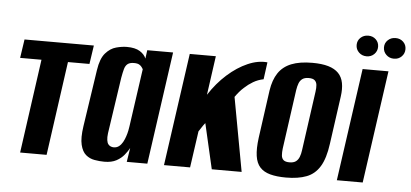

<svg xmlns="http://www.w3.org/2000/svg" viewBox="-47 -738 1802 841"><g transform="rotate(5 854.0 -317.5)"><path d="M65.8 0 123.6 -413H29.7L41.9 -495H346.7L334.5 -413H240L182.2 0Z M436.5 8Q415.2 8 393.4 4.1Q371.6 0.3 355.1 -13.6Q338.6 -27.5 331.5 -57.2Q324.3 -86.8 332 -138.7L369.5 -388.8Q377.1 -440.3 398 -464.1Q418.9 -487.9 444.6 -494.7Q470.3 -501.6 491.5 -501.6Q528.3 -501.6 548.9 -488.7Q569.5 -475.8 576.5 -457.7L581.5 -495H695.1L625.1 0H534.7L544.3 -61.6Q536.3 -46.8 523.3 -30.8Q510.4 -14.8 489.5 -3.4Q468.6 8 436.5 8ZM472 -58.4Q485.4 -58.4 495.1 -65.9Q504.8 -73.4 511.5 -85.4Q518.1 -97.5 522.6 -111Q527.2 -124.6 529.6 -136.5Q532 -148.5 533 -156.5L569.1 -410.4Q567.1 -413.3 563.5 -418.9Q560 -424.5 552 -429.3Q544.1 -434.1 528.6 -434.1Q510.5 -434.1 500.9 -426.6Q491.3 -419.1 487 -404Q482.8 -388.9 478.5 -364.7L441.9 -117.6Q439.6 -99.3 441.4 -87.5Q443.1 -75.6 447.9 -69.5Q452.7 -63.4 459.1 -60.9Q465.4 -58.4 472 -58.4Z M698.4 0 768.4 -495H883.1L859 -323.4Q892.9 -375.8 935.8 -414.2Q978.8 -452.5 1024.2 -472.3Q1069.5 -492.1 1110.5 -487.9L1100.3 -412.7Q1075.7 -407.8 1055 -395.6Q1034.4 -383.4 1017.9 -367.9Q1007 -358.4 997.9 -347.6Q988.7 -336.8 980.2 -324.7L1039.8 0H908.5L862.7 -199.1Q854.9 -189.7 847.9 -178.5Q840.9 -167.3 836 -160.4L813.1 0Z M1235 7.7Q1194 7.7 1165.6 -0.1Q1137.1 -7.8 1120.6 -25.8Q1104.1 -43.8 1099.5 -75.5Q1094.9 -107.1 1101.3 -155.7L1130.5 -365.9Q1137.6 -412.9 1157.8 -443.2Q1178 -473.5 1214.7 -488.3Q1251.4 -503 1307 -503Q1349 -503 1377.5 -494.6Q1405.9 -486.1 1422.3 -469.2Q1438.6 -452.2 1443.5 -426.5Q1448.5 -400.8 1443.5 -365.9L1414.2 -156.4Q1405.5 -91.6 1383.7 -56Q1362 -20.4 1325.5 -6.4Q1289 7.7 1235 7.7ZM1244.5 -60Q1262.5 -60 1272.6 -67.3Q1282.6 -74.6 1287.9 -88Q1293.1 -101.3 1295.1 -117.7L1331.5 -377.9Q1334.1 -395 1332.8 -407.9Q1331.5 -420.7 1323.3 -428Q1315.2 -435.3 1297.2 -435.3Q1279.1 -435.3 1269.1 -428Q1259 -420.7 1254.1 -407.9Q1249.2 -395 1246.6 -377.9L1210.2 -117.7Q1208.2 -101.3 1209.2 -88Q1210.2 -74.6 1218.3 -67.3Q1226.5 -60 1244.5 -60Z M1458.4 0 1528.4 -495H1642.1L1572.1 0ZM1540.7 -552.1Q1520.4 -552.1 1506.7 -565.5Q1493.1 -578.8 1493.1 -598Q1493.1 -617.2 1506.7 -630Q1520.4 -642.9 1540.7 -642.9Q1560.9 -642.9 1574.2 -630Q1587.5 -617.2 1587.5 -598Q1587.5 -578.8 1574.2 -565.5Q1560.9 -552.1 1540.7 -552.1ZM1660.9 -552.1Q1640.6 -552.1 1627 -565.5Q1613.3 -578.8 1613.3 -598Q1613.3 -617.2 1627 -630Q1640.6 -642.9 1660.9 -642.9Q1681.1 -642.9 1694.5 -630Q1707.8 -617.2 1707.8 -598Q1707.8 -578.8 1694.5 -565.5Q1681.1 -552.1 1660.9 -552.1Z"/></g></svg>

Font: Alumni Sans SC Thin
Style: Italic
Weight: 100
Italic angle: -8°
Designer: Robert E. Leuschke
Foundry: Robert E. Leuschke
Version: Version 1.016